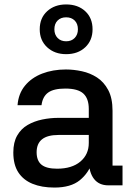

<svg xmlns="http://www.w3.org/2000/svg" viewBox="-20 -835 595 865"><path d="M532 0H468Q426 0 403.5 -29Q381 -58 380 -111L397 -108Q380 -56 339.5 -23Q299 10 225 10Q168 10 126.5 -7Q85 -24 62.5 -58.5Q40 -93 40 -148Q40 -194 57.5 -224.5Q75 -255 104.5 -272Q134 -289 170 -296.5Q206 -304 243 -304H380V-344Q380 -391 355.5 -413.5Q331 -436 274 -436Q222 -436 197 -418Q172 -400 167 -361H59Q63 -413 92.5 -449Q122 -485 170 -503.5Q218 -522 277 -522Q312 -522 349 -514Q386 -506 417 -486Q448 -466 467.5 -429.5Q487 -393 487 -336V-89H532ZM145 -149Q145 -111 167 -93Q189 -75 237 -75Q304 -75 342 -107Q380 -139 380 -191V-227H244Q194 -227 169.5 -207.5Q145 -188 145 -149ZM278 -591Q226 -591 192.5 -622Q159 -653 159 -703Q159 -754 192.5 -784.5Q226 -815 278 -815Q331 -815 364 -784.5Q397 -754 397 -703Q397 -653 364 -622Q331 -591 278 -591ZM278 -649Q302 -649 316.5 -664Q331 -679 331 -703Q331 -728 316.5 -742.5Q302 -757 278 -757Q254 -757 239.5 -742.5Q225 -728 225 -703Q225 -679 239.5 -664Q254 -649 278 -649Z"/></svg>

Font: 42dot Sans Light SemiBold
Style: Regular
Weight: 600
Version: Version 1.000